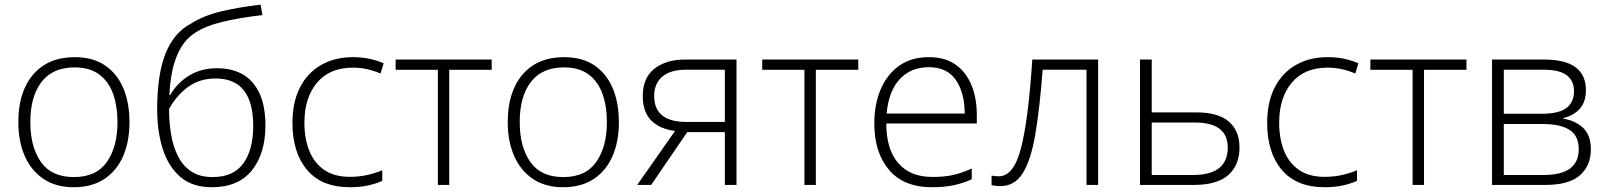

<svg xmlns="http://www.w3.org/2000/svg" viewBox="-20 -783 6815 813"><path d="M528.3 -266.1Q528.3 -184.1 501.5 -122.1Q474.6 -60.1 421.9 -25.1Q369.1 9.8 291.5 9.8Q217.3 9.8 165 -24.9Q112.8 -59.6 85.2 -121.6Q57.6 -183.6 57.6 -266.1Q57.6 -394.5 120.8 -467.8Q184.1 -541 296.4 -541Q373.5 -541 425 -505.9Q476.6 -470.7 502.4 -408.9Q528.3 -347.2 528.3 -266.1ZM108.4 -266.1Q108.4 -161.1 153.3 -97.2Q198.2 -33.2 292.5 -33.2Q388.2 -33.2 432.9 -97.7Q477.5 -162.1 477.5 -266.1Q477.5 -333 459 -385.3Q440.4 -437.5 400.4 -467.5Q360.4 -497.6 295.9 -497.6Q203.1 -497.6 155.8 -436Q108.4 -374.5 108.4 -266.1Z M645.5 -318.8Q645.5 -468.8 681.2 -556.9Q716.8 -645 787.1 -682.1Q839.4 -715.8 912.8 -733.9Q986.3 -752 1083.5 -763.2L1091.3 -719.2Q989.7 -707.5 918.5 -689.7Q847.2 -671.9 806.2 -644Q758.3 -614.7 730.2 -549.6Q702.1 -484.4 697.3 -380.9H701.2Q728 -429.7 779.3 -461.9Q830.6 -494.1 898.9 -494.1Q999 -494.1 1051.5 -431.4Q1104 -368.7 1104 -252.9Q1104 -133.8 1046.9 -62Q989.7 9.8 876.5 9.8Q794.4 9.8 743.7 -33.9Q692.9 -77.6 669.2 -152.1Q645.5 -226.6 645.5 -318.8ZM880.4 -33.2Q968.3 -33.2 1010.3 -91.1Q1052.2 -148.9 1052.2 -249.5Q1052.2 -450.7 893.1 -450.7Q824.7 -450.7 775.6 -414.3Q726.6 -377.9 695.8 -321.8Q695.8 -267.6 704.1 -216.1Q712.4 -164.6 732.9 -123Q753.4 -81.5 789.3 -57.4Q825.2 -33.2 880.4 -33.2Z M1461.4 9.8Q1342.3 9.8 1280.3 -63.5Q1218.3 -136.7 1218.3 -262.7Q1218.3 -350.1 1250 -412.4Q1281.7 -474.6 1339.6 -507.8Q1397.5 -541 1474.6 -541Q1512.7 -541 1545.4 -533.9Q1578.1 -526.9 1604.5 -515.1L1591.3 -471.7Q1533.2 -496.6 1474.1 -496.6Q1376.5 -496.6 1322.8 -433.3Q1269 -370.1 1269 -263.2Q1269 -196.3 1289.6 -144.8Q1310.1 -93.3 1352.5 -63.7Q1395 -34.2 1461.4 -34.2Q1500.5 -34.2 1535.2 -42Q1569.8 -49.8 1598.6 -62V-17.1Q1572.8 -5.4 1538.8 2.2Q1504.9 9.8 1461.4 9.8Z M2062 -487.3H1882.3V0H1834V-487.3H1655.3V-530.8H2062Z M2600.6 -266.1Q2600.6 -184.1 2573.7 -122.1Q2546.9 -60.1 2494.1 -25.1Q2441.4 9.8 2363.8 9.8Q2289.6 9.8 2237.3 -24.9Q2185.1 -59.6 2157.5 -121.6Q2129.9 -183.6 2129.9 -266.1Q2129.9 -394.5 2193.1 -467.8Q2256.3 -541 2368.7 -541Q2445.8 -541 2497.3 -505.9Q2548.8 -470.7 2574.7 -408.9Q2600.6 -347.2 2600.6 -266.1ZM2180.7 -266.1Q2180.7 -161.1 2225.6 -97.2Q2270.5 -33.2 2364.7 -33.2Q2460.4 -33.2 2505.1 -97.7Q2549.8 -162.1 2549.8 -266.1Q2549.8 -333 2531.2 -385.3Q2512.7 -437.5 2472.7 -467.5Q2432.6 -497.6 2368.2 -497.6Q2275.4 -497.6 2228 -436Q2180.7 -374.5 2180.7 -266.1Z M2737.3 0H2678.2L2838.4 -228.5Q2772.9 -236.8 2737.3 -273.2Q2701.7 -309.6 2701.7 -375.5Q2701.7 -453.6 2751.2 -492.2Q2800.8 -530.8 2879.4 -530.8H3098.6V0H3049.3V-223.6H2890.1ZM2750 -376.5Q2750 -266.6 2887.2 -266.6H3049.3V-487.8H2884.8Q2818.4 -487.8 2784.2 -458.3Q2750 -428.7 2750 -376.5Z M3614.3 -487.3H3434.6V0H3386.2V-487.3H3207.5V-530.8H3614.3Z M3913.6 -541Q3981.4 -541 4026.4 -509.3Q4071.3 -477.5 4093.8 -422.1Q4116.2 -366.7 4116.2 -295.9V-260.3H3732.9Q3732.9 -150.9 3783.4 -92.3Q3834 -33.7 3928.2 -33.7Q3977.1 -33.7 4013.4 -41.5Q4049.8 -49.3 4094.7 -69.3V-23.9Q4055.7 -6.3 4016.6 1.7Q3977.5 9.8 3926.8 9.8Q3806.2 9.8 3744.1 -64Q3682.1 -137.7 3682.1 -260.7Q3682.1 -340.3 3708.7 -403.8Q3735.4 -467.3 3786.9 -504.2Q3838.4 -541 3913.6 -541ZM3913.1 -498.5Q3836.9 -498.5 3789.8 -447.8Q3742.7 -397 3734.4 -302.2H4064.9Q4064.9 -389.6 4027.6 -444.1Q3990.2 -498.5 3913.1 -498.5Z M4629.9 0H4580.6V-487.8H4395Q4382.3 -320.3 4363.3 -210.9Q4344.2 -101.6 4309.8 -48.3Q4275.4 4.9 4216.8 4.9Q4204.1 4.9 4194.3 3.7Q4184.6 2.4 4178.7 0.5V-39.6Q4189.5 -36.6 4210 -36.6Q4272.5 -36.6 4303.5 -156.5Q4334.5 -276.4 4351.1 -530.8H4629.9Z M4856.9 -307.1H5045.9Q5139.2 -307.1 5183.8 -267.8Q5228.5 -228.5 5228.5 -158.7Q5228.5 -84 5181.2 -42Q5133.8 0 5035.6 0H4807.1V-530.8H4856.9ZM5178.7 -158.2Q5178.7 -264.2 5039.6 -264.2H4856.9V-42H5031.7Q5178.7 -42 5178.7 -158.2Z M5588.9 9.8Q5469.7 9.8 5407.7 -63.5Q5345.7 -136.7 5345.7 -262.7Q5345.7 -350.1 5377.4 -412.4Q5409.2 -474.6 5467 -507.8Q5524.9 -541 5602.1 -541Q5640.1 -541 5672.9 -533.9Q5705.6 -526.9 5731.9 -515.1L5718.8 -471.7Q5660.6 -496.6 5601.6 -496.6Q5503.9 -496.6 5450.2 -433.3Q5396.5 -370.1 5396.5 -263.2Q5396.5 -196.3 5417 -144.8Q5437.5 -93.3 5480 -63.7Q5522.5 -34.2 5588.9 -34.2Q5627.9 -34.2 5662.6 -42Q5697.3 -49.8 5726.1 -62V-17.1Q5700.2 -5.4 5666.3 2.2Q5632.3 9.8 5588.9 9.8Z M6189.5 -487.3H6009.8V0H5961.4V-487.3H5782.7V-530.8H6189.5Z M6695.3 -401.4Q6695.3 -351.1 6669.2 -322.3Q6643.1 -293.5 6600.1 -283.2V-280.3Q6652.3 -272 6684.3 -240.7Q6716.3 -209.5 6716.3 -150.9Q6716.3 -81.5 6669.9 -40.8Q6623.5 0 6524.9 0H6297.9V-530.8H6519Q6695.3 -530.8 6695.3 -401.4ZM6645 -397.5Q6645 -439.5 6615.2 -463.6Q6585.4 -487.8 6514.2 -487.8H6347.7V-301.3H6509.3Q6579.6 -301.3 6612.3 -325.4Q6645 -349.6 6645 -397.5ZM6665 -150.9Q6665 -207.5 6626.5 -232.7Q6587.9 -257.8 6513.2 -257.8H6347.7V-42H6516.1Q6665 -42 6665 -150.9Z"/></svg>

Font: Open Sans Light
Style: Regular
Weight: 300
Designer: Monotype Design Team
Foundry: Monotype Imaging Inc.
Version: Version 3.000; ttfautohint (v1.8.4)